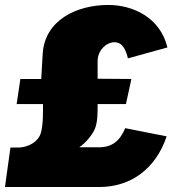

<svg xmlns="http://www.w3.org/2000/svg" viewBox="-33 -753 735 773"><path d="M-13 0H366C492 0 593 -71 638 -204L471 -237C449 -184 417 -160 365 -160H286C313 -178 338 -210 348 -232C361 -261 360 -303 360 -334H474L496 -435L360 -436V-507C360 -550 395 -583 428 -583C461 -583 474 -551 482 -518L641 -562C612 -683 502 -733 403 -733C274 -733 148 -671 139 -538L133 -435H49L34 -334H140C140 -310 142 -247 130 -213C120 -186 87 -159 37 -159H9Z"/></svg>

Font: United Sans Black
Style: Italic
Weight: 900
Italic angle: -8°
Designer: Pablo Impallari, Rodrigo Fuenzalida (Modified by Dan O. Williams)
Version: Version 1.000;PS 001.000;hotconv 1.0.88;makeotf.lib2.5.64775